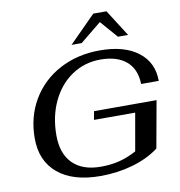

<svg xmlns="http://www.w3.org/2000/svg" viewBox="-98 -1017 1044 1116"><g transform="rotate(-10 424.0 -458.5)"><path d="M66 -271Q66 -398 125 -498Q184 -598 289 -654Q394 -710 527 -710Q671 -710 752.5 -647.5Q834 -585 834 -476H730Q728 -564 673.5 -610.5Q619 -657 521 -657Q427 -657 352 -606.5Q277 -556 235 -467Q193 -378 193 -267Q193 -159 251 -101Q309 -43 417 -43Q476 -43 526 -55.5Q576 -68 628 -96L667 -318H424L433 -368H802L752 -91Q687 -42 596.5 -16Q506 10 406 10Q244 10 155 -64Q66 -138 66 -271ZM527 -927H605L705 -770H645L556 -872L431 -770H371Z"/></g></svg>

Font: Fahkwang Medium
Style: Italic
Weight: 500
Italic angle: -10°
Version: Version 1.000; ttfautohint (v1.6)